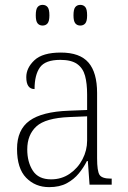

<svg xmlns="http://www.w3.org/2000/svg" viewBox="-20 -759 524 789"><path d="M182 10Q125 10 87.5 -28.5Q50 -67 50 -147Q50 -226 101.5 -263Q153 -300 262 -304L338 -307V-371Q338 -416 329.5 -447.5Q321 -479 297 -496Q273 -513 228 -513Q166 -513 144 -482Q122 -451 122 -393Q88 -393 88 -442Q88 -480 121.5 -511.5Q155 -543 230 -543Q308 -543 343.5 -502Q379 -461 379 -377V-109Q379 -56 389 -40.5Q399 -25 435 -25H439V0H348L341 -97H337Q324 -71 304 -46.5Q284 -22 254.5 -6Q225 10 182 10ZM190 -22Q233 -22 266.5 -45Q300 -68 319 -104.5Q338 -141 338 -181V-281L265 -278Q167 -274 129.5 -239.5Q92 -205 92 -145Q92 -93 115 -57.5Q138 -22 190 -22ZM310 -654Q297 -654 289.5 -663Q282 -672 282 -696Q282 -721 289.5 -730Q297 -739 310 -739Q323 -739 330.5 -730Q338 -721 338 -696Q338 -672 330.5 -663Q323 -654 310 -654ZM155 -654Q142 -654 134.5 -663Q127 -672 127 -696Q127 -721 134.5 -730Q142 -739 155 -739Q168 -739 175.5 -730Q183 -721 183 -696Q183 -672 175.5 -663Q168 -654 155 -654Z"/></svg>

Font: Noto Serif Khmer SemiCondensed ExtraLight
Style: Regular
Weight: 200
Width: 4
Designer: Danh Hong and the Monotype Design Team
Foundry: Monotype Imaging Inc.
Version: Version 2.004; ttfautohint (v1.8.4.7-5d5b)